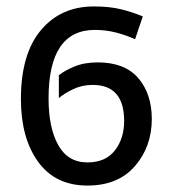

<svg xmlns="http://www.w3.org/2000/svg" viewBox="-20 -567 540 597"><path d="M452 -197Q452 -275 410 -324Q368 -373 284 -373Q242 -373 211 -360Q180 -347 163 -333V-262Q179 -276 207 -289.5Q235 -303 268 -303Q366 -303 366 -191Q366 -136 337 -99Q308 -62 252 -62Q191 -62 161 -116Q131 -170 131 -261Q131 -474 275 -474Q310 -474 342 -465.5Q374 -457 400 -445L424 -516Q393 -529 357 -538Q321 -547 272 -547Q169 -547 107 -473Q45 -399 45 -259Q45 -138 98.5 -64Q152 10 252 10Q347 10 399.5 -50.5Q452 -111 452 -197Z"/></svg>

Font: Noto Sans Display SemiCondensed
Style: Regular
Weight: 400
Width: 4
Designer: Monotype Design team
Foundry: Monotype Imaging Inc.
Version: 1.000